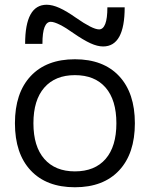

<svg xmlns="http://www.w3.org/2000/svg" viewBox="-20 -780 632 810"><path d="M296 10Q176 10 109.5 -61Q43 -132 43 -260Q43 -388 109.5 -459Q176 -530 296 -530Q416 -530 482.5 -459Q549 -388 549 -260Q549 -132 482.5 -61Q416 10 296 10ZM296 -57Q380 -57 425.5 -109.5Q471 -162 471 -260Q471 -358 425.5 -410.5Q380 -463 296 -463Q213 -463 167 -410.5Q121 -358 121 -260Q121 -162 167 -109.5Q213 -57 296 -57ZM415 -584Q391 -584 361.5 -597.5Q332 -611 290 -640Q258 -663 233 -675.5Q208 -688 194 -688Q177 -688 168 -665.5Q159 -643 159 -595H86Q86 -760 177 -760Q201 -760 231 -746.5Q261 -733 302 -704Q335 -681 359.5 -668.5Q384 -656 398 -656Q415 -656 424 -679Q433 -702 433 -749H506Q506 -584 415 -584Z"/></svg>

Font: M PLUS 1
Style: Regular
Weight: 400
Designer: Coji Morishita
Foundry: UNDERFOREST DESIGN
Version: Version 1.001